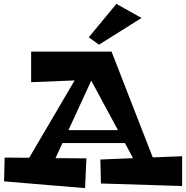

<svg xmlns="http://www.w3.org/2000/svg" viewBox="-20 -949 962 993"><path d="M922 -141 770 -135 557 -682H141V-524L366 -533L131 -133L4 -134L1 -11L420 24L427 -130L267 -131L303 -209H626L668 -131L499 -124L502 0L922 13ZM452 -532 590 -276H334ZM582 -929 439 -756 492 -718 712 -856Z"/></svg>

Font: Peralta
Style: Regular
Weight: 400
Designer: Astigmatic (AOETI)
Foundry: Astigmatic (AOETI)
Version: Version 1.000